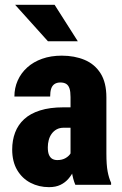

<svg xmlns="http://www.w3.org/2000/svg" viewBox="-20 -770 509 800"><path d="M273.9 -127.4V-365.2Q273.9 -388.7 269.5 -401.6Q265.1 -414.6 255.9 -420.4Q246.6 -426.3 231.4 -426.3Q216.8 -426.3 207 -419.7Q197.3 -413.1 193.1 -400.1Q189 -387.2 189 -367.7H40Q40 -403.3 53.7 -434.3Q67.4 -465.3 93.3 -488.8Q119.1 -512.2 155.5 -525.1Q191.9 -538.1 237.3 -538.1Q290.5 -538.1 332.5 -520.5Q374.5 -502.9 398.9 -464.6Q423.3 -426.3 423.3 -363.8V-130.9Q423.3 -82.5 428.5 -55.4Q433.6 -28.3 442.9 -8.3V0H293.9Q283.7 -23.4 278.8 -57.6Q273.9 -91.8 273.9 -127.4ZM291.5 -322.8 292 -237.8H246.1Q228.5 -237.8 216.1 -231Q203.6 -224.1 195.3 -212.6Q187 -201.2 183.1 -186.5Q179.2 -171.9 179.2 -155.8Q179.2 -135.7 184.3 -124.3Q189.5 -112.8 198.2 -107.9Q207 -103 218.8 -103Q239.3 -103 253.7 -111.6Q268.1 -120.1 274.9 -132.3Q281.7 -144.5 278.8 -153.8L303.7 -95.2Q296.4 -77.1 287.4 -58.8Q278.3 -40.5 264.9 -24.9Q251.5 -9.3 231.9 0.2Q212.4 9.8 184.1 9.8Q142.1 9.8 107.2 -8.3Q72.3 -26.4 51.5 -61.5Q30.8 -96.7 30.8 -147Q30.8 -185.5 43 -217.8Q55.2 -250 80.6 -273.4Q106 -296.9 146.7 -309.8Q187.5 -322.8 244.6 -322.8ZM207.5 -750 304.2 -598.1H179.7L43 -750Z"/></svg>

Font: Roboto Condensed ExtraBold
Style: Regular
Weight: 800
Designer: Christian Robertson
Foundry: Google
Version: Version 3.008; 2023